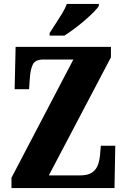

<svg xmlns="http://www.w3.org/2000/svg" viewBox="-20 -951 641 971"><path d="M38 0V-52L351 -650H200Q158 -650 146 -625Q134 -600 131 -557L127 -500H54L59 -714H541V-661L227 -64H385Q426 -64 447 -79.5Q468 -95 476 -119Q484 -143 486 -169L490 -214H563L559 0ZM231 -784Q244 -805 261 -830.5Q278 -856 294 -882.5Q310 -909 318 -931H480V-921Q472 -908 452.5 -888.5Q433 -869 407.5 -847Q382 -825 355 -805Q328 -785 306 -771H231Z"/></svg>

Font: Noto Serif Khmer ExtraCondensed Black
Style: Regular
Weight: 900
Width: 2
Designer: Danh Hong and the Monotype Design Team
Foundry: Monotype Imaging Inc.
Version: Version 2.004